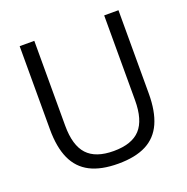

<svg xmlns="http://www.w3.org/2000/svg" viewBox="-133 -864 973 998"><g transform="rotate(-20 354.0 -365.0)"><path d="M355 9.5Q260.5 9.5 200 -21.5Q139.5 -52.5 110.2 -116.8Q81 -181 81 -280V-740H162V-271Q162 -161.5 208.8 -111Q255.5 -60.5 355 -60.5Q455.5 -60.5 502 -111Q548.5 -161.5 548.5 -271V-740H627.5V-280Q627.5 -181 598.8 -116.8Q570 -52.5 509.8 -21.5Q449.5 9.5 355 9.5Z"/></g></svg>

Font: Encode Sans SC
Style: Regular
Weight: 400
Version: Version 3.002